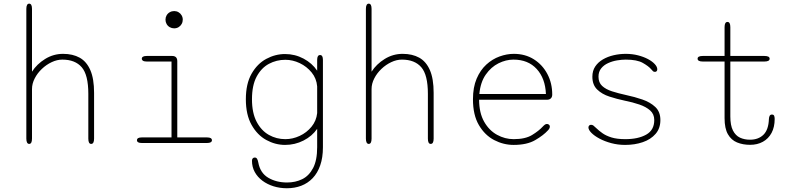

<svg xmlns="http://www.w3.org/2000/svg" viewBox="-20 -782 4373 1050"><path d="M478.5 5Q463 5 463 -24V-269Q463 -372.5 427 -414.2Q391 -456 321 -456Q292 -456 262.8 -442.2Q233.5 -428.5 209 -405.2Q184.5 -382 169.8 -353.2Q155 -324.5 155 -295V-24Q155 5 139.5 5Q132 5 128 -2.5Q124 -10 124 -24V-733.5Q124 -747.5 128 -754.8Q132 -762 139.5 -762Q155 -762 155 -733.5V-390Q181.5 -431.5 226.8 -459.5Q272 -487.5 325 -487.5Q378 -487.5 415.8 -466.5Q453.5 -445.5 474 -398.5Q494.5 -351.5 494.5 -274V-24Q494.5 5 478.5 5Z M755.5 -30.5H918V-445.5H782.5Q768.5 -445.5 762 -449.8Q755.5 -454 755.5 -461Q755.5 -468 762 -472Q768.5 -476 782.5 -476H921Q949.5 -476 949.5 -447.5V-30.5H1112Q1126 -30.5 1132.5 -26.5Q1139 -22.5 1139 -15Q1139 -8 1132.5 -4Q1126 0 1112 0H755.5Q741.5 0 735.2 -4Q729 -8 729 -15Q729 -22.5 735.2 -26.5Q741.5 -30.5 755.5 -30.5ZM885 -674.5Q885 -687.5 891.2 -698.2Q897.5 -709 908.5 -715.2Q919.5 -721.5 932.5 -721.5Q945.5 -721.5 956.2 -715.2Q967 -709 973.2 -698.2Q979.5 -687.5 979.5 -674.5Q979.5 -661.5 973.2 -650.5Q967 -639.5 956.2 -633.2Q945.5 -627 932.5 -627Q919.5 -627 908.5 -633.2Q897.5 -639.5 891.2 -650.5Q885 -661.5 885 -674.5Z M1549 247.5Q1510.5 247.5 1476 236.8Q1441.5 226 1415 206.2Q1388.5 186.5 1373.2 158.8Q1358 131 1358 97Q1358 88.5 1362.2 84Q1366.5 79.5 1373.5 79.5Q1382 79.5 1386.2 87.2Q1390.5 95 1392.5 106.5Q1403 164 1447 190Q1491 216 1550 216Q1595.5 216 1632.8 197.8Q1670 179.5 1692.2 137Q1714.5 94.5 1714.5 23V-77.5Q1687 -37.5 1640 -13.5Q1593 10.5 1539 10.5Q1485.5 10.5 1436.2 -16.5Q1387 -43.5 1355.8 -99Q1324.5 -154.5 1324.5 -239Q1324.5 -324 1355.8 -378.8Q1387 -433.5 1436.2 -460Q1485.5 -486.5 1539 -486.5Q1593 -486.5 1640 -461.5Q1687 -436.5 1714.5 -395.5V-454.5Q1714.5 -481 1730.5 -481Q1746 -481 1746 -454.5V23Q1746 80 1731.2 122.2Q1716.5 164.5 1690 192.2Q1663.5 220 1627.5 233.8Q1591.5 247.5 1549 247.5ZM1540.5 -21Q1580.5 -21 1618.8 -38.8Q1657 -56.5 1683.5 -88.8Q1710 -121 1714.5 -163.5V-309.5Q1711 -353 1684.2 -385.8Q1657.5 -418.5 1619 -436.8Q1580.5 -455 1540.5 -455Q1492 -455 1450.5 -432.8Q1409 -410.5 1383.5 -363Q1358 -315.5 1358 -239Q1358 -164.5 1383.5 -116Q1409 -67.5 1450.5 -44.2Q1492 -21 1540.5 -21Z M2335.5 5Q2320 5 2320 -24V-269Q2320 -372.5 2284 -414.2Q2248 -456 2178 -456Q2149 -456 2119.8 -442.2Q2090.5 -428.5 2066 -405.2Q2041.5 -382 2026.8 -353.2Q2012 -324.5 2012 -295V-24Q2012 5 1996.5 5Q1989 5 1985 -2.5Q1981 -10 1981 -24V-733.5Q1981 -747.5 1985 -754.8Q1989 -762 1996.5 -762Q2012 -762 2012 -733.5V-390Q2038.5 -431.5 2083.8 -459.5Q2129 -487.5 2182 -487.5Q2235 -487.5 2272.8 -466.5Q2310.5 -445.5 2331 -398.5Q2351.5 -351.5 2351.5 -274V-24Q2351.5 5 2335.5 5Z M2789 10.5Q2733.5 10.5 2682.5 -16Q2631.5 -42.5 2599 -97.8Q2566.5 -153 2566.5 -239Q2566.5 -304.5 2586.5 -351.5Q2606.5 -398.5 2639.5 -428.8Q2672.5 -459 2712 -473.2Q2751.5 -487.5 2790 -487.5Q2852.5 -487.5 2899.8 -457.5Q2947 -427.5 2973.5 -377.2Q3000 -327 3000 -265Q3000 -251 2992.2 -243.8Q2984.5 -236.5 2971 -236.5H2600Q2600.5 -164 2627.8 -116.2Q2655 -68.5 2698.2 -44.8Q2741.5 -21 2789 -21Q2853 -21 2890 -43.8Q2927 -66.5 2948 -89.5Q2954.5 -96.5 2959.8 -100.2Q2965 -104 2971 -104Q2977 -104 2982 -100.2Q2987 -96.5 2987 -90Q2987 -85 2984.5 -79.8Q2982 -74.5 2976.5 -69Q2952 -42 2907 -15.8Q2862 10.5 2789 10.5ZM2601.5 -268H2965.5Q2962 -353.5 2915 -404.8Q2868 -456 2788 -456Q2747 -456 2706.2 -435.8Q2665.5 -415.5 2636.5 -374Q2607.5 -332.5 2601.5 -268Z M3398.5 10.5Q3359 10.5 3322.8 0.8Q3286.5 -9 3258.5 -24Q3230.5 -39 3214.2 -55.5Q3198 -72 3198 -85Q3198 -91 3201.8 -95.2Q3205.5 -99.5 3212 -99.5Q3219.5 -99.5 3225 -95.5Q3230.5 -91.5 3239.5 -82.5Q3255 -67.5 3274.8 -53.5Q3294.5 -39.5 3324.5 -30.2Q3354.5 -21 3400 -21Q3470 -21 3514 -45.8Q3558 -70.5 3558 -125.5Q3558 -158 3535.5 -178Q3513 -198 3476.2 -210.5Q3439.5 -223 3396.5 -231.5Q3353.5 -240.5 3312.8 -253.8Q3272 -267 3245.8 -292.5Q3219.5 -318 3219.5 -362.5Q3219.5 -395 3235.2 -418.5Q3251 -442 3277.2 -457.2Q3303.5 -472.5 3336 -480Q3368.5 -487.5 3402 -487.5Q3437.5 -487.5 3468.8 -479.5Q3500 -471.5 3523.8 -458.8Q3547.5 -446 3561 -431.2Q3574.5 -416.5 3574.5 -403Q3574.5 -397 3571.2 -393Q3568 -389 3562 -389Q3555.5 -389 3551.5 -392.2Q3547.5 -395.5 3540.5 -404Q3527 -420 3495.2 -438Q3463.5 -456 3402 -456Q3380.5 -456 3354.8 -451.8Q3329 -447.5 3305.8 -437Q3282.5 -426.5 3267.8 -408.2Q3253 -390 3253 -362.5Q3253 -330.5 3273 -312Q3293 -293.5 3327.2 -282.5Q3361.5 -271.5 3405 -262Q3450 -252.5 3493 -237.8Q3536 -223 3563.8 -196.8Q3591.5 -170.5 3591.5 -125.5Q3591.5 -80 3565.2 -49.8Q3539 -19.5 3495.2 -4.5Q3451.5 10.5 3398.5 10.5Z M3823.5 -445.5Q3795 -445.5 3795 -461Q3795 -476 3823.5 -476H3942.5V-633.5Q3942.5 -662 3958.5 -662Q3974 -662 3974 -633.5V-476H4160Q4189 -476 4189 -461Q4189 -445.5 4160 -445.5H3974V-145.5Q3974 -96.5 3988.2 -68.5Q4002.5 -40.5 4026.8 -29.2Q4051 -18 4081.5 -18Q4127.5 -18 4155.2 -45.2Q4183 -72.5 4185 -131.5Q4185.5 -141.5 4189 -148.5Q4192.5 -155.5 4201.5 -155.5Q4211 -155.5 4213.8 -148.5Q4216.5 -141.5 4216.5 -131.5Q4216.5 -87 4199.5 -55.2Q4182.5 -23.5 4152.2 -6.8Q4122 10 4082 10Q4042.5 10 4010.8 -3Q3979 -16 3960.8 -47.8Q3942.5 -79.5 3942.5 -136V-445.5Z"/></svg>

Font: Sono Monospace ExtraLight
Style: Regular
Weight: 250
Version: Version 2.112